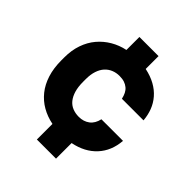

<svg xmlns="http://www.w3.org/2000/svg" viewBox="-209 -752 993 993"><g transform="rotate(45 287.5 -255.0)"><path d="M230 120V6Q185 -3 148.5 -24Q112 -45 85.5 -78Q59 -111 44.5 -156.5Q30 -202 30 -260V-280Q30 -333 45 -376Q60 -419 87 -451Q114 -483 150.5 -504.5Q187 -526 230 -535V-630H370V-536Q413 -527 445.5 -509Q478 -491 500.5 -465Q523 -439 535 -407.5Q547 -376 550 -340H392Q388 -358 381 -372Q374 -386 362.5 -395.5Q351 -405 336 -410Q321 -415 300 -415Q276 -415 255.5 -406.5Q235 -398 220 -381.5Q205 -365 196.5 -339.5Q188 -314 188 -280V-260Q188 -223 196 -196Q204 -169 218.5 -151Q233 -133 254 -124.5Q275 -116 300 -116Q335 -116 359.5 -134.5Q384 -153 392 -190H550Q544 -112 497 -61Q450 -10 370 6V120Z"/></g></svg>

Font: Golos Text VF
Style: Regular
Weight: 400
Designer: A.Korolkova, Vitaly Kuzmin
Foundry: ParaType Ltd
Version: Version 2.003